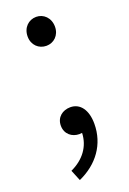

<svg xmlns="http://www.w3.org/2000/svg" viewBox="-139 -575 547 811"><g transform="rotate(-20 134.5 -169.5)"><path d="M135 -395C168 -395 196 -420 196 -459C196 -499 168 -525 135 -525C101 -525 73 -499 73 -459C73 -420 101 -395 135 -395ZM73 186C158 148 212 76 212 -17C212 -79 184 -117 140 -117C105 -117 76 -95 76 -57C76 -19 105 3 138 3L150 2C148 62 112 110 53 137Z"/></g></svg>

Font: Noto Sans CJK SC DemiLight
Style: Regular
Weight: 350
Designer: Ryoko NISHIZUKA 西塚涼子 (kana, bopomofo & ideographs); Paul D. Hunt (Latin, Greek & Cyrillic); Sandoll Communications 산돌커뮤니
Foundry: Adobe
Version: Version 2.004;hotconv 1.0.118;makeotfexe 2.5.65603